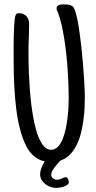

<svg xmlns="http://www.w3.org/2000/svg" viewBox="-20 -749 447 895"><path d="M300.8 99.6Q300.8 107.4 293.7 112.5Q286.6 117.7 277.1 120.8Q267.6 124 257.8 125.5Q248 127 242.2 127Q229 127 215.6 122.3Q202.1 117.7 191.4 109.4Q180.7 101.1 173.8 89.4Q167 77.6 167 63.5Q167 49.8 173.1 33.9Q179.2 18.1 188.5 3.4Q164.1 -2 144 -16.6Q118.7 -35.2 101.3 -70.1Q84 -105 72.8 -148.7Q61.5 -192.4 55.7 -241.5Q49.8 -290.5 47.1 -337.9Q44.4 -385.3 43.9 -427.2Q43.5 -469.2 43.5 -499Q43.5 -506.8 43.5 -521.5Q43.5 -536.1 43.7 -554Q43.9 -571.8 44.4 -590.8Q44.9 -609.9 45.9 -627.2Q46.9 -644.5 48.3 -657.7Q49.8 -670.9 52.2 -676.8Q54.7 -682.6 57.9 -685.1Q61 -687.5 67.9 -687.5Q89.8 -687.5 102.8 -674.1Q115.7 -660.6 115.7 -638.7Q115.7 -606.4 114.3 -574.2Q112.8 -542 112.8 -509.8Q112.8 -495.6 113 -468.3Q113.3 -440.9 114.7 -406Q116.2 -371.1 119.1 -331.1Q122.1 -291 127.2 -251.7Q132.3 -212.4 140.1 -176Q147.9 -139.6 158.9 -111.8Q169.9 -84 184.6 -67.4Q199.2 -50.8 218.3 -50.8Q236.3 -50.8 249.8 -64.9Q263.2 -79.1 272.2 -101.3Q281.2 -123.5 286.9 -150.9Q292.5 -178.2 295.4 -204.8Q298.3 -231.4 299.3 -254.2Q300.3 -276.9 300.3 -290Q300.3 -316.9 299.1 -349.9Q297.9 -382.8 295.7 -418.5Q293.5 -454.1 289.6 -491.2Q285.6 -528.3 280.3 -563.2Q274.9 -598.1 267.8 -629.9Q260.7 -661.6 251.5 -686.5Q250 -690.9 246.8 -697.8Q243.7 -704.6 243.7 -709Q243.7 -716.8 247.3 -720.7Q251 -724.6 256.3 -726.3Q261.7 -728 268.1 -728.3Q274.4 -728.5 279.8 -728.5Q291.5 -728.5 299.1 -727.5Q306.6 -726.6 316.9 -720.7Q323.7 -716.8 329.8 -699.2Q335.9 -681.6 341.3 -654.8Q346.7 -627.9 351.3 -594Q356 -560.1 359.9 -524.2Q363.8 -488.3 366.7 -452.6Q369.6 -417 371.6 -386.7Q373.5 -356.4 374.5 -333.5Q375.5 -310.5 375.5 -299.8Q375.5 -276.4 374.3 -247.6Q373 -218.8 368.9 -188.5Q364.7 -158.2 357.2 -128.2Q349.6 -98.1 336.9 -72.5Q324.2 -46.9 305.4 -27.8Q286.6 -8.8 260.3 0Q254.4 7.3 247.1 15.6Q239.7 23.9 233.4 32.5Q227.1 41 222.9 49.6Q218.8 58.1 218.8 66.4Q218.8 76.2 227.5 82.5Q236.3 88.9 245.1 88.9Q251.5 88.9 257.1 87.2Q262.7 85.4 267.6 83.3Q272.5 81.1 276.6 79.1Q280.8 77.1 284.2 77.1Q293 77.1 296.9 84.7Q300.8 92.3 300.8 99.6Z"/></svg>

Font: Just Another Hand
Style: Regular
Weight: 400
Designer: Astigmatic (AOETI)
Foundry: Astigmatic (AOETI)
Version: Version 1.001